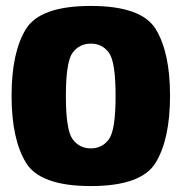

<svg xmlns="http://www.w3.org/2000/svg" viewBox="-20 -622 618 647"><path d="M286 5Q114.5 5 66.8 -74.8Q19 -154.5 19 -299.5Q19 -444.5 66.8 -523.2Q114.5 -602 286 -602Q457.5 -602 505.2 -523.2Q553 -444.5 553 -299.5Q553 -154.5 505.2 -74.8Q457.5 5 286 5ZM286 -122Q324.5 -122 347 -152.8Q369.5 -183.5 369.5 -298.5Q369.5 -414 347 -444.5Q324.5 -475 286 -475Q247.5 -475 224.8 -444.5Q202 -414 202 -298.5Q202 -183.5 224.8 -152.8Q247.5 -122 286 -122Z"/></svg>

Font: Anybody ExtraBold
Style: Regular
Weight: 800
Designer: Tyler Finck
Foundry: Etcetera Type Company
Version: Version 1.010; ttfautohint (v1.8.3) -l 8 -r 50 -G 200 -x 14 